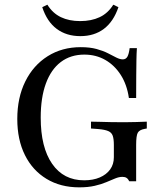

<svg xmlns="http://www.w3.org/2000/svg" viewBox="-20 -782 708 813"><path d="M315.3 11.3Q236.3 11.3 177 -24.6Q117.7 -60.5 85.5 -125.4Q53.2 -190.3 53.2 -278.2Q53.2 -368.5 87.1 -437.1Q121 -505.6 181.9 -544Q242.7 -582.3 321.8 -582.3Q360.5 -582.3 388.7 -574.6Q416.9 -566.9 437.1 -556.5Q457.3 -546 472.6 -538.3Q487.9 -530.6 500 -530.6Q512.9 -530.6 519.4 -541.9Q525.8 -553.2 529 -578.2H559.7Q558.1 -555.6 557.7 -528.6Q557.3 -501.6 556.9 -462.9Q556.5 -424.2 556.5 -366.9H525.8Q517.7 -423.4 491.5 -464.5Q465.3 -505.6 425.8 -528.2Q386.3 -550.8 337.1 -550.8Q279 -550.8 237.5 -519.4Q196 -487.9 174.2 -428.2Q152.4 -368.5 152.4 -283.9Q152.4 -158.1 200.8 -88.3Q249.2 -18.5 336.3 -18.5Q374.2 -18.5 402.4 -30.6Q430.6 -42.7 446.4 -64.5Q462.1 -86.3 462.1 -116.1V-168.5Q462.1 -193.5 457.3 -207.3Q452.4 -221 438.3 -227Q424.2 -233.1 396.8 -235.5L365.3 -237.9V-266.9Q381.5 -266.9 403.6 -266.1Q425.8 -265.3 451.2 -264.9Q476.6 -264.5 501.6 -264.5H509.7H511.3Q533.1 -264.5 557.7 -265.3Q582.3 -266.1 601.6 -266.9V-237.9L592.7 -236.3Q570.2 -232.3 563.3 -219.8Q556.5 -207.3 556.5 -168.5V-14.5H527.4Q522.6 -24.2 516.1 -28.6Q509.7 -33.1 498.4 -33.1Q483.9 -33.1 467.3 -26.2Q450.8 -19.4 429.8 -10.5Q408.9 -1.6 381 4.8Q353.2 11.3 315.3 11.3ZM320.2 -629Q261.3 -629 220.2 -659.7Q179 -690.3 158.9 -751.6L180.6 -762.1Q203.2 -725.8 237.9 -709.3Q272.6 -692.7 319.4 -692.7Q366.9 -692.7 402 -709.3Q437.1 -725.8 459.7 -762.1L481.5 -751.6Q460.5 -690.3 419.8 -659.7Q379 -629 320.2 -629Z"/></svg>

Font: Playfair 5pt SemiExpanded Light Medium
Style: Regular
Weight: 500
Version: Version 2.203